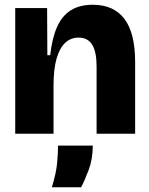

<svg xmlns="http://www.w3.org/2000/svg" viewBox="-20 -562 626 807"><path d="M44 0V-304V-528H178L179 -330H191Q199 -402 220 -449Q241 -496 278 -519Q315 -542 370 -542Q458 -542 503 -482.5Q548 -423 548 -302V0H386V-282Q386 -344 367.5 -374Q349 -404 310 -404Q278 -404 254.5 -382.5Q231 -361 218 -316.5Q205 -272 205 -202V0ZM198 225Q217 163 220.5 119Q224 75 224 50H370Q370 106 353 151.5Q336 197 321 225Z"/></svg>

Font: Bricolage Grotesque 72pt ExtraBold
Style: Regular
Weight: 800
Designer: Mathieu Triay
Foundry: Atelier Triay
Version: Version 1.001;gftools[0.9.33.dev8+g029e19f]